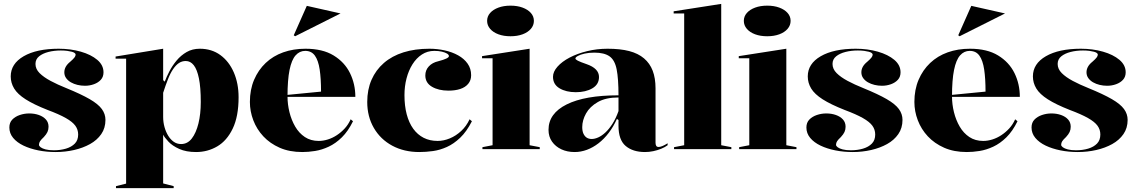

<svg xmlns="http://www.w3.org/2000/svg" viewBox="-20 -765 5837 985"><path d="M265 15Q219 15 176.5 6.5Q134 -2 100.5 -18Q67 -34 47.5 -57.5Q28 -81 28 -111Q28 -136 43 -151.5Q58 -167 81.5 -175Q105 -183 130 -183Q157 -183 179.5 -175Q202 -167 215.5 -152Q229 -137 229 -115Q229 -100 223.5 -88Q218 -76 205 -62Q191 -49 185.5 -40.5Q180 -32 180 -22Q180 -16 188.5 -9.5Q197 -3 214 1.5Q231 6 256 6Q290 6 318.5 -2.5Q347 -11 364 -28.5Q381 -46 381 -75Q381 -100 366.5 -120Q352 -140 317.5 -159.5Q283 -179 224 -201Q153 -229 111.5 -255.5Q70 -282 52.5 -311Q35 -340 35 -373Q35 -438 101.5 -476.5Q168 -515 281 -515Q342 -515 394.5 -500Q447 -485 479 -458Q511 -431 511 -394Q511 -371 497.5 -356Q484 -341 462 -333Q440 -325 416 -325Q396 -325 377.5 -329.5Q359 -334 344 -342.5Q329 -351 319.5 -364Q310 -377 310 -394Q310 -424 340 -448Q356 -462 362 -470Q368 -478 368 -485Q368 -489 363 -493Q358 -497 348.5 -499.5Q339 -502 325 -504Q311 -506 292 -506Q258 -506 228.5 -498.5Q199 -491 180.5 -476Q162 -461 162 -437Q162 -411 183 -390Q204 -369 239.5 -350Q275 -331 320 -313Q396 -282 440 -256.5Q484 -231 502.5 -205.5Q521 -180 521 -150Q521 -108 499.5 -77Q478 -46 442 -26Q406 -6 360.5 4.5Q315 15 265 15Z M575 200V190L627 177V-464H573V-475L817 -515V-354L825 -346Q834 -370 849 -399Q864 -428 886 -454.5Q908 -481 937.5 -498Q967 -515 1005 -515Q1066 -515 1110.5 -482.5Q1155 -450 1179.5 -393.5Q1204 -337 1204 -266Q1204 -168 1174 -105.5Q1144 -43 1094.5 -14Q1045 15 986 15Q935 15 899.5 -1Q864 -17 844 -38.5Q824 -60 817 -74V176L871 190V200ZM909 -26Q942 -26 964 -54.5Q986 -83 998 -131.5Q1010 -180 1010 -242Q1010 -317 1000.5 -363Q991 -409 974 -430.5Q957 -452 933 -452Q914 -452 898.5 -442Q883 -432 868.5 -411Q854 -390 842 -359.5Q830 -329 817 -289V-165Q817 -138 824 -113Q831 -88 843 -68.5Q855 -49 871.5 -37.5Q888 -26 909 -26Z M1547 -515Q1635 -515 1691.5 -480.5Q1748 -446 1775.5 -390Q1803 -334 1803 -268H1452V-278L1627 -295Q1627 -362 1620 -408.5Q1613 -455 1595.5 -479.5Q1578 -504 1546 -504Q1517 -504 1496.5 -481Q1476 -458 1465.5 -406.5Q1455 -355 1455 -270Q1455 -230 1465 -189.5Q1475 -149 1494.5 -115.5Q1514 -82 1544 -62Q1574 -42 1615 -42Q1638 -42 1662 -49.5Q1686 -57 1708 -71.5Q1730 -86 1748.5 -106Q1767 -126 1779 -153L1791 -143Q1766 -92 1734 -60.5Q1702 -29 1666.5 -12.5Q1631 4 1596.5 9.5Q1562 15 1531 15Q1465 15 1415 -7Q1365 -29 1331 -65.5Q1297 -102 1279.5 -148Q1262 -194 1262 -242Q1262 -305 1283.5 -355.5Q1305 -406 1343 -442Q1381 -478 1433 -496.5Q1485 -515 1547 -515ZM1494 -579 1487 -584 1554 -735 1727 -696Z M2131 15Q2053 15 1992.5 -17.5Q1932 -50 1898 -108.5Q1864 -167 1864 -242Q1864 -305 1886 -355.5Q1908 -406 1949.5 -442Q1991 -478 2050 -496.5Q2109 -515 2183 -515Q2223 -515 2261.5 -506.5Q2300 -498 2330.5 -481Q2361 -464 2379 -438.5Q2397 -413 2397 -379Q2397 -353 2382 -335Q2367 -317 2341 -308.5Q2315 -300 2281 -300Q2230 -300 2196 -320Q2162 -340 2162 -378Q2162 -405 2180 -424.5Q2198 -444 2229 -451Q2283 -465 2283 -477Q2283 -484 2273.5 -490Q2264 -496 2247 -500Q2230 -504 2208 -504Q2173 -504 2144.5 -485.5Q2116 -467 2096 -435Q2076 -403 2065.5 -362.5Q2055 -322 2055 -277Q2055 -222 2066.5 -178.5Q2078 -135 2100 -104.5Q2122 -74 2153.5 -58Q2185 -42 2225 -42Q2256 -42 2287.5 -55Q2319 -68 2346 -93Q2373 -118 2389 -153L2401 -143Q2374 -90 2341 -58.5Q2308 -27 2272.5 -11Q2237 5 2201 10Q2165 15 2131 15Z M2599 -579Q2564 -579 2537 -589Q2510 -599 2494.5 -617Q2479 -635 2479 -658Q2479 -681 2494.5 -698.5Q2510 -716 2537 -726Q2564 -736 2599 -736Q2634 -736 2661 -726Q2688 -716 2703.5 -698.5Q2719 -681 2719 -658Q2719 -635 2703.5 -617Q2688 -599 2661 -589Q2634 -579 2599 -579ZM2455 0V-10L2507 -20V-466H2453V-477L2697 -515V-20L2749 -10V0Z M3097 -515Q3162 -515 3208 -503Q3254 -491 3284 -465.5Q3314 -440 3328.5 -402Q3343 -364 3343 -312V-33Q3343 -23 3346.5 -17Q3350 -11 3359 -11Q3367 -11 3379 -16Q3391 -21 3405 -30V-20Q3392 -10 3372.5 -2Q3353 6 3331.5 10.5Q3310 15 3289 15Q3227 15 3190 -16Q3153 -47 3153 -120Q3153 -129 3153 -133Q3153 -137 3153 -140.5Q3153 -144 3153 -149L3145 -155Q3127 -115 3103 -83.5Q3079 -52 3050.5 -30Q3022 -8 2991 3.5Q2960 15 2928 15Q2890 15 2860 1Q2830 -13 2812 -38.5Q2794 -64 2794 -99Q2794 -183 2887.5 -229.5Q2981 -276 3153 -276Q3153 -362 3143.5 -409.5Q3134 -457 3107 -476Q3080 -495 3029 -495Q3001 -495 2979 -490Q2957 -485 2944.5 -478Q2932 -471 2932 -465Q2932 -460 2944.5 -453.5Q2957 -447 2989 -436Q3053 -414 3053 -370Q3053 -332 3019 -312Q2985 -292 2934 -292Q2884 -292 2850.5 -312Q2817 -332 2817 -371Q2817 -397 2840 -423Q2863 -449 2902 -469.5Q2941 -490 2991.5 -502.5Q3042 -515 3097 -515ZM3153 -265Q3088 -265 3047 -241.5Q3006 -218 2986.5 -183Q2967 -148 2967 -113Q2967 -92 2973.5 -78.5Q2980 -65 2990.5 -58.5Q3001 -52 3016 -52Q3031 -52 3049 -60Q3067 -68 3085.5 -85Q3104 -102 3121.5 -129Q3139 -156 3153 -195Z M3680 -20 3732 -10V0H3438V-10L3490 -20V-696H3436V-707L3680 -745Z M3916 -579Q3881 -579 3854 -589Q3827 -599 3811.5 -617Q3796 -635 3796 -658Q3796 -681 3811.5 -698.5Q3827 -716 3854 -726Q3881 -736 3916 -736Q3951 -736 3978 -726Q4005 -716 4020.5 -698.5Q4036 -681 4036 -658Q4036 -635 4020.5 -617Q4005 -599 3978 -589Q3951 -579 3916 -579ZM3772 0V-10L3824 -20V-466H3770V-477L4014 -515V-20L4066 -10V0Z M4354 15Q4308 15 4265.5 6.5Q4223 -2 4189.5 -18Q4156 -34 4136.5 -57.5Q4117 -81 4117 -111Q4117 -136 4132 -151.5Q4147 -167 4170.5 -175Q4194 -183 4219 -183Q4246 -183 4268.5 -175Q4291 -167 4304.5 -152Q4318 -137 4318 -115Q4318 -100 4312.5 -88Q4307 -76 4294 -62Q4280 -49 4274.5 -40.5Q4269 -32 4269 -22Q4269 -16 4277.5 -9.5Q4286 -3 4303 1.5Q4320 6 4345 6Q4379 6 4407.5 -2.5Q4436 -11 4453 -28.5Q4470 -46 4470 -75Q4470 -100 4455.5 -120Q4441 -140 4406.5 -159.5Q4372 -179 4313 -201Q4242 -229 4200.5 -255.5Q4159 -282 4141.5 -311Q4124 -340 4124 -373Q4124 -438 4190.5 -476.5Q4257 -515 4370 -515Q4431 -515 4483.5 -500Q4536 -485 4568 -458Q4600 -431 4600 -394Q4600 -371 4586.5 -356Q4573 -341 4551 -333Q4529 -325 4505 -325Q4485 -325 4466.5 -329.5Q4448 -334 4433 -342.5Q4418 -351 4408.5 -364Q4399 -377 4399 -394Q4399 -424 4429 -448Q4445 -462 4451 -470Q4457 -478 4457 -485Q4457 -489 4452 -493Q4447 -497 4437.5 -499.5Q4428 -502 4414 -504Q4400 -506 4381 -506Q4347 -506 4317.5 -498.5Q4288 -491 4269.5 -476Q4251 -461 4251 -437Q4251 -411 4272 -390Q4293 -369 4328.5 -350Q4364 -331 4409 -313Q4485 -282 4529 -256.5Q4573 -231 4591.5 -205.5Q4610 -180 4610 -150Q4610 -108 4588.5 -77Q4567 -46 4531 -26Q4495 -6 4449.5 4.5Q4404 15 4354 15Z M4956 -515Q5044 -515 5100.5 -480.5Q5157 -446 5184.5 -390Q5212 -334 5212 -268H4861V-278L5036 -295Q5036 -362 5029 -408.5Q5022 -455 5004.5 -479.5Q4987 -504 4955 -504Q4926 -504 4905.5 -481Q4885 -458 4874.5 -406.5Q4864 -355 4864 -270Q4864 -230 4874 -189.5Q4884 -149 4903.5 -115.5Q4923 -82 4953 -62Q4983 -42 5024 -42Q5047 -42 5071 -49.5Q5095 -57 5117 -71.5Q5139 -86 5157.5 -106Q5176 -126 5188 -153L5200 -143Q5175 -92 5143 -60.5Q5111 -29 5075.5 -12.5Q5040 4 5005.5 9.5Q4971 15 4940 15Q4874 15 4824 -7Q4774 -29 4740 -65.5Q4706 -102 4688.5 -148Q4671 -194 4671 -242Q4671 -305 4692.5 -355.5Q4714 -406 4752 -442Q4790 -478 4842 -496.5Q4894 -515 4956 -515ZM4903 -579 4896 -584 4963 -735 5136 -696Z M5509 15Q5463 15 5420.5 6.5Q5378 -2 5344.5 -18Q5311 -34 5291.5 -57.5Q5272 -81 5272 -111Q5272 -136 5287 -151.5Q5302 -167 5325.5 -175Q5349 -183 5374 -183Q5401 -183 5423.5 -175Q5446 -167 5459.5 -152Q5473 -137 5473 -115Q5473 -100 5467.5 -88Q5462 -76 5449 -62Q5435 -49 5429.5 -40.5Q5424 -32 5424 -22Q5424 -16 5432.5 -9.5Q5441 -3 5458 1.5Q5475 6 5500 6Q5534 6 5562.5 -2.5Q5591 -11 5608 -28.5Q5625 -46 5625 -75Q5625 -100 5610.5 -120Q5596 -140 5561.5 -159.5Q5527 -179 5468 -201Q5397 -229 5355.5 -255.5Q5314 -282 5296.5 -311Q5279 -340 5279 -373Q5279 -438 5345.5 -476.5Q5412 -515 5525 -515Q5586 -515 5638.5 -500Q5691 -485 5723 -458Q5755 -431 5755 -394Q5755 -371 5741.5 -356Q5728 -341 5706 -333Q5684 -325 5660 -325Q5640 -325 5621.5 -329.5Q5603 -334 5588 -342.5Q5573 -351 5563.5 -364Q5554 -377 5554 -394Q5554 -424 5584 -448Q5600 -462 5606 -470Q5612 -478 5612 -485Q5612 -489 5607 -493Q5602 -497 5592.5 -499.5Q5583 -502 5569 -504Q5555 -506 5536 -506Q5502 -506 5472.5 -498.5Q5443 -491 5424.5 -476Q5406 -461 5406 -437Q5406 -411 5427 -390Q5448 -369 5483.5 -350Q5519 -331 5564 -313Q5640 -282 5684 -256.5Q5728 -231 5746.5 -205.5Q5765 -180 5765 -150Q5765 -108 5743.5 -77Q5722 -46 5686 -26Q5650 -6 5604.5 4.5Q5559 15 5509 15Z"/></svg>

Font: Kalnia Thin SemiBold
Style: Regular
Weight: 600
Version: Version 1.105